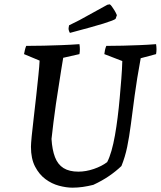

<svg xmlns="http://www.w3.org/2000/svg" viewBox="-20 -855 743 887"><path d="M315 12Q286 12 252.5 3Q219 -6 190 -27.5Q161 -49 142 -85.5Q123 -122 123 -177Q123 -190 126.5 -226.5Q130 -263 136 -312.5Q142 -362 147.5 -413.5Q153 -465 157.5 -508Q162 -551 163 -575L91 -605Q93 -615 95 -624Q97 -633 101 -643Q142 -643 182.5 -644Q223 -645 264 -646.5Q305 -648 347 -651Q349 -639 349 -627.5Q349 -616 347 -605L272 -588Q268 -567 263 -533.5Q258 -500 251.5 -459.5Q245 -419 238.5 -375.5Q232 -332 227 -290Q222 -248 218 -213Q221 -163 234 -129Q247 -95 273.5 -78.5Q300 -62 342 -62Q377 -62 413.5 -74.5Q450 -87 475 -106Q486 -127 495 -158.5Q504 -190 511 -229.5Q518 -269 523.5 -313Q529 -357 533 -402Q537 -447 540.5 -491Q544 -535 545 -573L462 -605Q463 -615 465 -624Q467 -633 471 -643Q510 -643 548 -644Q586 -645 624.5 -646.5Q663 -648 701 -651Q703 -639 703 -627.5Q703 -616 701 -605L630 -586Q612 -488 602 -413Q592 -338 584.5 -280Q577 -222 567.5 -176Q558 -130 541 -88Q516 -64 484 -42Q452 -20 411 -1Q387 5 363 8.5Q339 12 315 12ZM303 -703Q300 -708 298 -714.5Q296 -721 297 -726L299 -738L347 -762L476 -833L487 -835Q491 -833 496.5 -825.5Q502 -818 508.5 -807.5Q515 -797 520 -785L514 -768Q511 -765 497 -759.5Q483 -754 457.5 -746Q432 -738 393.5 -727.5Q355 -717 303 -703Z"/></svg>

Font: Labrada Medium
Style: Italic
Weight: 500
Italic angle: -7°
Designer: Mercedes Jáuregui
Foundry: Omnibus-Type Team
Version: Version 1.000